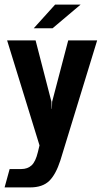

<svg xmlns="http://www.w3.org/2000/svg" viewBox="-39 -646 444 836"><path d="M-19 170 3 90H54Q81 90 98.5 74Q116 58 126 16L133 -13L-8 -470H116L185 -203L186 -172H187L188 -203L258 -470H384L224 52Q204 114 175 142Q146 170 92 170ZM108 -523 201 -626H312L190 -523Z"/></svg>

Font: Smooch Sans ExtraBold
Style: Regular
Weight: 800
Designer: Robert E. Leuschke
Foundry: Robert E. Leuschke
Version: Version 1.010